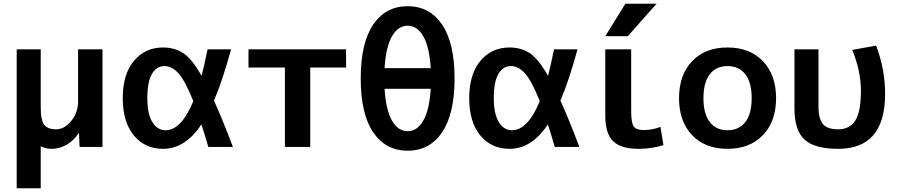

<svg xmlns="http://www.w3.org/2000/svg" viewBox="-20 -783 4785 1023"><path d="M396 -520H526V0H404L401 -73H399Q373 -34 335 -12Q297 10 256 10Q222 10 197 -4V220H69V-520H197V-210Q197 -143 215.5 -118.5Q234 -94 279 -94Q323 -94 359.5 -138.5Q396 -183 396 -243Z M1120 -247Q1164 -151 1221 0H1090Q1067 -79 1053 -120Q967 10 849 10Q752 10 693 -61.5Q634 -133 634 -260Q634 -387 693.5 -458.5Q753 -530 849 -530Q911 -530 957 -499.5Q1003 -469 1054 -379Q1066 -424 1086 -520H1211Q1167 -357 1120 -247ZM1010 -244Q968 -350 932.5 -390.5Q897 -431 856 -431Q814 -431 789.5 -389Q765 -347 765 -260Q765 -175 792 -132Q819 -89 862 -89Q946 -89 1010 -244Z M1633 -423V0H1498V-423H1304V-520H1824V-423Z M1968.5 -652Q2035 -750 2152 -750Q2269 -750 2335.5 -652Q2402 -554 2402 -365Q2402 -176 2335.5 -78Q2269 20 2152 20Q2035 20 1968.5 -78Q1902 -176 1902 -365Q1902 -554 1968.5 -652ZM2029 -310Q2036 -197 2068.5 -140.5Q2101 -84 2152 -84Q2203 -84 2235.5 -140.5Q2268 -197 2275 -310ZM2029 -420H2275Q2268 -533 2235.5 -589.5Q2203 -646 2152 -646Q2101 -646 2068.5 -589.5Q2036 -533 2029 -420Z M2966 -247Q3010 -151 3067 0H2936Q2913 -79 2899 -120Q2813 10 2695 10Q2598 10 2539 -61.5Q2480 -133 2480 -260Q2480 -387 2539.5 -458.5Q2599 -530 2695 -530Q2757 -530 2803 -499.5Q2849 -469 2900 -379Q2912 -424 2932 -520H3057Q3013 -357 2966 -247ZM2856 -244Q2814 -350 2778.5 -390.5Q2743 -431 2702 -431Q2660 -431 2635.5 -389Q2611 -347 2611 -260Q2611 -175 2638 -132Q2665 -89 2708 -89Q2792 -89 2856 -244Z M3343 -520V-190Q3343 -129 3356.5 -109.5Q3370 -90 3409 -90Q3457 -90 3499 -107L3515 -10Q3453 10 3382 10Q3288 10 3246.5 -31Q3205 -72 3205 -167V-520ZM3312 -763H3478L3325 -590H3205Z M3667.5 -457Q3737 -530 3856 -530Q3975 -530 4045 -457Q4115 -384 4115 -260Q4115 -136 4045 -63Q3975 10 3856 10Q3737 10 3667.5 -63Q3598 -136 3598 -260Q3598 -384 3667.5 -457ZM3856 -89Q3917 -89 3951 -132.5Q3985 -176 3985 -260Q3985 -344 3951 -387.5Q3917 -431 3856 -431Q3796 -431 3762 -387.5Q3728 -344 3728 -260Q3728 -176 3762 -132.5Q3796 -89 3856 -89Z M4696 -283Q4696 10 4446 10Q4320 10 4266.5 -39.5Q4213 -89 4213 -203V-520H4341V-217Q4341 -149 4365 -121.5Q4389 -94 4446 -94Q4507 -94 4537 -140.5Q4567 -187 4567 -300Q4567 -403 4521 -517L4648 -540Q4696 -414 4696 -283Z"/></svg>

Font: M PLUS 1p
Style: Bold
Weight: 700
Version: Version 1.062